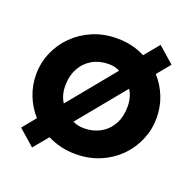

<svg xmlns="http://www.w3.org/2000/svg" viewBox="-111 -671 839 835"><g transform="rotate(20 308.0 -253.0)"><path d="M121.5 52.5 47.5 -12.5 98 -74.5Q66 -110 47.8 -155.8Q29.5 -201.5 29.5 -252.5Q29.5 -306 50 -354.2Q70.5 -402.5 108 -439.8Q145.5 -477 196.5 -498.5Q247.5 -520 308.5 -520Q345 -520 377.5 -512.2Q410 -504.5 438 -489.5L494.5 -558L568.5 -493L518 -431.5Q550.5 -396 568.8 -350Q587 -304 587 -252.5Q587 -199.5 566.5 -151Q546 -102.5 508.8 -65.2Q471.5 -28 420.5 -6.5Q369.5 15 308.5 15Q272 15 239 7Q206 -1 178 -15.5ZM186 -174.5 363 -390.5Q352.5 -396.5 339.5 -399.5Q326.5 -402.5 312 -402.5Q269.5 -402.5 236.5 -383.8Q203.5 -365 184.5 -330.5Q165.5 -296 165.5 -249.5Q165.5 -227 170.8 -208.2Q176 -189.5 186 -174.5ZM304.5 -103Q346.5 -103 379.8 -121.5Q413 -140 432.2 -174.2Q451.5 -208.5 451.5 -255.5Q451.5 -278 446.2 -297.2Q441 -316.5 431 -332L252.5 -114.5Q263.5 -109 276.8 -106Q290 -103 304.5 -103Z"/></g></svg>

Font: Geologica Thin Roman SemiBold
Style: Regular
Weight: 600
Version: Version 1.010;gftools[0.9.28]